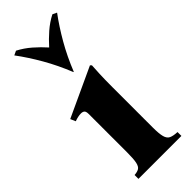

<svg xmlns="http://www.w3.org/2000/svg" viewBox="-245 -775 806 806"><g transform="rotate(-45 158.0 -372.0)"><path d="M233 -110Q233 -73 238 -54.5Q243 -36 256 -30Q269 -24 293 -23V0H38V-23Q55 -24 65 -30Q75 -36 79 -54.5Q83 -73 83 -110V-340Q83 -355 77.5 -360Q72 -365 61 -365Q53 -365 43.5 -363Q34 -361 23 -357L13 -380L231 -481L237 -475Q236 -460 234.5 -428.5Q233 -397 233 -349ZM271 -744 290 -735Q255 -688 222.5 -631.5Q190 -575 164 -510H162Q136 -575 103.5 -631.5Q71 -688 36 -735L55 -744Q86 -728 113 -704.5Q140 -681 163 -655Q186 -681 213 -704.5Q240 -728 271 -744Z"/></g></svg>

Font: Bona Nova SC
Style: Bold
Weight: 700
Designer: Mateusz Machalski
Foundry: Capitalics
Version: Version 4.001; ttfautohint (v1.8.4.7-5d5b)